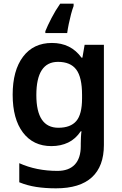

<svg xmlns="http://www.w3.org/2000/svg" viewBox="-20 -786 666 1046"><path d="M263 -552Q366 -552 424 -472H429L441 -542H546V4Q546 120 480.5 180Q415 240 285 240Q227 240 178 232.5Q129 225 85 207V103Q178 145 293 145Q355 145 387.5 110.5Q420 76 420 10V-4Q420 -19 421 -39Q422 -59 424 -71H420Q392 -29 351.5 -9.5Q311 10 260 10Q161 10 105 -64Q49 -138 49 -270Q49 -402 105.5 -477Q162 -552 263 -552ZM296 -449Q178 -449 178 -268Q178 -90 298 -90Q364 -90 395.5 -126.5Q427 -163 427 -250V-269Q427 -365 395.5 -407Q364 -449 296 -449ZM381 -753Q374 -735 367 -708.5Q360 -682 354.5 -655Q349 -628 346 -606H227V-616Q239 -646 260.5 -687.5Q282 -729 308 -766H381Z"/></svg>

Font: Noto Sans Bassa Vah SemiBold
Style: Regular
Weight: 600
Designer: Monotype Design Team
Foundry: Monotype Imaging Inc.
Version: Version 2.002; ttfautohint (v1.8.4.7-5d5b)